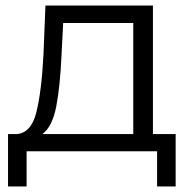

<svg xmlns="http://www.w3.org/2000/svg" viewBox="-20 -546 691 693"><path d="M614 -62V127H547V0H76V127H9V-62H39Q92 -65 111 -140Q130 -215 137 -350L144 -526H532V-62ZM133 -62H461V-463H208L202 -346Q197 -234 183 -161.5Q169 -89 133 -62Z"/></svg>

Font: CMG Sans
Style: Regular
Weight: 400
Designer: Julieta Ulanovsky
Foundry: Julieta Ulanovsky
Version: Version 7.200